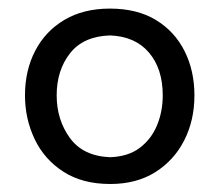

<svg xmlns="http://www.w3.org/2000/svg" viewBox="-20 -791 522 458"><path d="M243.2 -352.1Q176.3 -352.1 130.9 -381.6Q85.4 -411.1 62.5 -459.5Q39.6 -507.8 39.6 -563.5Q39.6 -623 64 -669.9Q88.4 -716.8 133.8 -743.7Q179.2 -770.5 242.2 -770.5Q307.1 -770.5 352.1 -743.2Q397 -715.8 420.4 -668.9Q443.8 -622.1 443.8 -563.5Q443.8 -503.9 419.4 -456.1Q395 -408.2 350.1 -380.1Q305.2 -352.1 243.2 -352.1ZM242.7 -416Q285.6 -417.5 313.2 -438.2Q340.8 -459 354.5 -491.9Q368.2 -524.9 368.2 -563.5Q368.2 -627 335.4 -665.5Q302.7 -704.1 242.7 -706.5Q179.2 -704.6 147.2 -664.1Q115.2 -623.5 115.2 -563.5Q115.2 -505.4 146.7 -461.9Q178.2 -418.5 242.7 -416Z"/></svg>

Font: Pinar-FD Medium
Style: Regular
Weight: 500
Designer: Amin Abedi
Version: Version 3.000